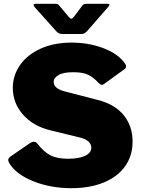

<svg xmlns="http://www.w3.org/2000/svg" viewBox="-20 -975 741 1005"><path d="M363 -597Q311 -597 286 -582Q261 -567 261 -546Q261 -510 325 -495L491 -452Q582 -429 628 -371.5Q674 -314 674 -234Q674 -160 635 -105Q596 -50 523.5 -20Q451 10 354 10Q244 10 153.5 -26.5Q63 -63 28 -122Q23 -132 23 -137Q23 -147 34 -155L137 -226Q148 -233 157 -233Q168 -233 175 -224Q209 -180 244 -162Q279 -144 337 -144Q393 -144 425.5 -159.5Q458 -175 458 -202Q458 -221 442 -235Q426 -249 395 -256L243 -293Q153 -315 100 -375.5Q47 -436 47 -515Q47 -580 85 -634.5Q123 -689 193 -720.5Q263 -752 355 -752Q445 -752 522 -722.5Q599 -693 633 -644Q640 -635 640 -627Q640 -620 633 -614L524 -535Q519 -531 513 -531Q506 -531 494 -543Q470 -569 442.5 -583Q415 -597 363 -597ZM438 -955H543Q553 -955 553 -950Q553 -947 545 -937L434 -810Q428 -804 421.5 -800.5Q415 -797 406 -797H311Q297 -797 289 -800.5Q281 -804 274 -812L162 -937Q156 -945 156 -949Q156 -955 165 -955H264H270Q277 -955 281 -953.5Q285 -952 290 -946L336 -891Q347 -877 353 -877Q359 -877 370 -891L411 -946Q416 -952 421.5 -953.5Q427 -955 438 -955Z"/></svg>

Font: Libre Franklin Black
Style: Regular
Weight: 900
Designer: Pablo Impallari, Rodrigo Fuenzalida
Foundry: Impallari Type
Version: Version 1.002; ttfautohint (v1.5)